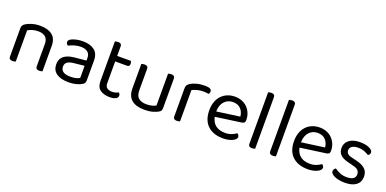

<svg xmlns="http://www.w3.org/2000/svg" viewBox="-10 -1400 4343 2159"><g transform="rotate(20 2162.0 -320.5)"><path d="M395 -301Q395 -357 363.5 -383Q332 -409 279 -409Q239 -409 208 -399Q177 -389 155 -376V-2Q150 0 140 2.5Q130 5 118 5Q75 5 75 -31V-372Q75 -393 83.5 -406.5Q92 -420 113 -433Q139 -449 182 -462Q225 -475 279 -475Q370 -475 422.5 -434Q475 -393 475 -305V-2Q470 0 459.5 2.5Q449 5 438 5Q395 5 395 -31V-301Z M790 -52Q832 -52 859.5 -60.5Q887 -69 899 -77V-222L775 -209Q723 -204 698 -185.5Q673 -167 673 -131Q673 -93 702 -72.5Q731 -52 790 -52ZM789 -475Q876 -475 927 -436Q978 -397 978 -313V-76Q978 -54 969.5 -42.5Q961 -31 944 -21Q920 -7 880.5 3.5Q841 14 790 14Q696 14 644.5 -23Q593 -60 593 -130Q593 -196 636 -229.5Q679 -263 757 -271L899 -285V-313Q899 -363 869 -386Q839 -409 788 -409Q746 -409 709 -397Q672 -385 643 -370Q635 -377 628.5 -386Q622 -395 622 -406Q622 -420 629 -429Q636 -438 651 -446Q678 -460 713 -467.5Q748 -475 789 -475Z M1282 13Q1212 13 1168.5 -18Q1125 -49 1125 -121V-596Q1130 -598 1140.5 -600.5Q1151 -603 1163 -603Q1205 -603 1205 -567V-452H1369Q1372 -447 1375 -438.5Q1378 -430 1378 -420Q1378 -386 1348 -386H1205V-126Q1205 -86 1227.5 -69.5Q1250 -53 1291 -53Q1308 -53 1329 -59Q1350 -65 1364 -73Q1370 -67 1375 -58Q1380 -49 1380 -37Q1380 -15 1354 -1Q1328 13 1282 13Z M1491 -460Q1496 -462 1506.5 -464.5Q1517 -467 1529 -467Q1571 -467 1571 -430V-173Q1571 -108 1605 -80.5Q1639 -53 1699 -53Q1739 -53 1767 -61.5Q1795 -70 1811 -79V-460Q1816 -462 1826.5 -464.5Q1837 -467 1848 -467Q1891 -467 1891 -430V-82Q1891 -61 1885.5 -48.5Q1880 -36 1859 -24Q1836 -11 1795.5 1Q1755 13 1698 13Q1598 13 1544.5 -31Q1491 -75 1491 -169Z M2121 -2Q2116 0 2106 2.5Q2096 5 2084 5Q2041 5 2041 -31V-370Q2041 -393 2049.5 -406.5Q2058 -420 2078 -433Q2104 -450 2148.5 -462.5Q2193 -475 2249 -475Q2329 -475 2329 -435Q2329 -425 2326 -416.5Q2323 -408 2318 -402Q2308 -404 2292 -406Q2276 -408 2260 -408Q2214 -408 2179 -398.5Q2144 -389 2121 -376Z M2470 -184Q2497 -53 2642 -53Q2684 -53 2718 -67Q2752 -81 2772 -97Q2796 -83 2796 -59Q2796 -45 2783.5 -32Q2771 -19 2749.5 -9Q2728 1 2699.5 7Q2671 13 2638 13Q2522 13 2454.5 -50Q2387 -113 2387 -234Q2387 -291 2403.5 -335.5Q2420 -380 2449.5 -411Q2479 -442 2520 -458.5Q2561 -475 2609 -475Q2654 -475 2692 -460Q2730 -445 2757.5 -417.5Q2785 -390 2800.5 -352.5Q2816 -315 2816 -270Q2816 -248 2806 -238.5Q2796 -229 2778 -227ZM2608 -410Q2547 -410 2507 -367.5Q2467 -325 2465 -246L2740 -284Q2735 -339 2701.5 -374.5Q2668 -410 2608 -410Z M3020 -2Q3015 0 3005 2.5Q2995 5 2983 5Q2940 5 2940 -31V-648Q2945 -650 2955.5 -652.5Q2966 -655 2977 -655Q3020 -655 3020 -619V-2Z M3269 -2Q3264 0 3254 2.5Q3244 5 3232 5Q3189 5 3189 -31V-648Q3194 -650 3204.5 -652.5Q3215 -655 3226 -655Q3269 -655 3269 -619V-2Z M3484 -184Q3511 -53 3656 -53Q3698 -53 3732 -67Q3766 -81 3786 -97Q3810 -83 3810 -59Q3810 -45 3797.5 -32Q3785 -19 3763.5 -9Q3742 1 3713.5 7Q3685 13 3652 13Q3536 13 3468.5 -50Q3401 -113 3401 -234Q3401 -291 3417.5 -335.5Q3434 -380 3463.5 -411Q3493 -442 3534 -458.5Q3575 -475 3623 -475Q3668 -475 3706 -460Q3744 -445 3771.5 -417.5Q3799 -390 3814.5 -352.5Q3830 -315 3830 -270Q3830 -248 3820 -238.5Q3810 -229 3792 -227ZM3622 -410Q3561 -410 3521 -367.5Q3481 -325 3479 -246L3754 -284Q3749 -339 3715.5 -374.5Q3682 -410 3622 -410Z M4278 -123Q4278 -59 4231 -23Q4184 13 4095 13Q4057 13 4025 6.5Q3993 0 3970.5 -10.5Q3948 -21 3935.5 -34.5Q3923 -48 3923 -62Q3923 -74 3929.5 -85Q3936 -96 3949 -104Q3976 -84 4012 -68.5Q4048 -53 4094 -53Q4198 -53 4198 -123Q4198 -180 4129 -197L4046 -219Q3985 -235 3957 -265.5Q3929 -296 3929 -344Q3929 -370 3939.5 -394Q3950 -418 3972 -436Q3994 -454 4026.5 -464.5Q4059 -475 4103 -475Q4173 -475 4216 -454.5Q4259 -434 4259 -407Q4259 -394 4252.5 -384Q4246 -374 4235 -369Q4217 -381 4184 -395Q4151 -409 4106 -409Q4061 -409 4034.5 -392Q4008 -375 4008 -344Q4008 -321 4023 -305Q4038 -289 4073 -281L4142 -264Q4210 -247 4244 -213.5Q4278 -180 4278 -123Z"/></g></svg>

Font: Baloo Da 2
Style: Regular
Weight: 400
Designer: Noopur Datye, Sulekha Rajkumar and Ek Type
Foundry: Ek Type
Version: Version 1.640;hotconv 1.0.111;makeotfexe 2.5.65597; ttfautoh